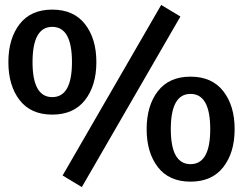

<svg xmlns="http://www.w3.org/2000/svg" viewBox="-20 -726 985 779"><path d="M634 -706 712 -659 312 33 234 -14ZM325 -320Q279 -261 192 -261Q105 -261 59.5 -320Q14 -379 14 -474Q14 -569 59.5 -628Q105 -687 192 -687Q279 -687 325 -628Q371 -569 371 -474Q371 -379 325 -320ZM272 -474Q272 -617 192 -617Q112 -617 112 -474Q112 -332 192 -332Q272 -332 272 -474ZM886 -48Q840 11 753 11Q666 11 620.5 -48Q575 -107 575 -202Q575 -297 620.5 -356Q666 -415 753 -415Q840 -415 886 -356Q932 -297 932 -202Q932 -107 886 -48ZM833 -202Q833 -345 753 -345Q673 -345 673 -202Q673 -60 753 -60Q833 -60 833 -202Z"/></svg>

Font: Martel Sans DemiBold
Style: Regular
Weight: 600
Designer: Dan Reynolds and Mathieu Réguer
Foundry: Dan Reynolds and Mathieu Réguer
Version: Version 1.001;PS 001.001;hotconv 1.0.70;makeotf.lib2.5.58329